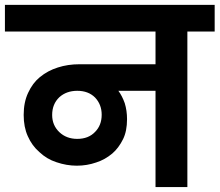

<svg xmlns="http://www.w3.org/2000/svg" viewBox="-41 -760 892 780"><path d="M272.9 -195.8Q318.4 -195.8 345.2 -224.1Q372.1 -251 372.1 -293.9Q372.1 -335.4 345.2 -363.8Q317.9 -391.1 272.9 -391.1Q229 -391.1 200.2 -365.2Q170.9 -337.4 170.9 -293Q170.9 -251 200.2 -223.1Q229 -195.8 272.9 -195.8ZM-21 -631.8V-740.2H831.1V-631.8H720.2V0H590.8V-391.1H439.9Q455.1 -370.6 465.8 -340.8Q475.1 -310.5 475.1 -275.9Q475.1 -227.5 459 -194.8Q440.9 -158.2 415 -136.2Q385.3 -111.3 350.1 -100.1Q312.5 -86.9 271 -86.9Q229.5 -86.9 188 -101.1Q148.9 -113.8 119.1 -142.1Q88.9 -168 71.8 -207Q55.2 -243.7 55.2 -293Q55.2 -344.7 73.2 -382.8Q91.3 -422.4 121.1 -446.8Q153.3 -473.1 193.8 -485.8Q234.4 -499 282.2 -499H590.8V-631.8Z"/></svg>

Font: PoppinsZ SemiBold
Style: Regular
Weight: 600
Designer: Ninad Kale (Devanagari), Jonny Pinhorn (Latin)
Foundry: Indian Type Foundry
Version: Version 3.002;FEAKit 1.0